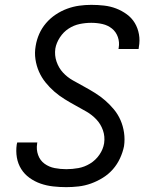

<svg xmlns="http://www.w3.org/2000/svg" viewBox="-20 -763 640 791"><path d="M253 8Q226 8 199 5Q172 2 147.5 -6.5Q123 -15 102 -30Q81 -45 67.5 -66.5Q54 -88 49.5 -114Q45 -140 49 -168Q50 -170 50 -172Q50 -174 51 -176H134Q133 -175 133 -173.5Q133 -172 133 -171Q129 -147 137 -124.5Q145 -102 163.5 -88.5Q182 -75 205.5 -70.5Q229 -66 253 -66Q278 -66 303 -70.5Q328 -75 351 -89Q374 -103 389.5 -125.5Q405 -148 409 -173Q413 -201 404 -226.5Q395 -252 377 -271Q359 -290 336.5 -303Q314 -316 291 -328.5Q268 -341 245.5 -355Q223 -369 203.5 -386Q184 -403 167.5 -423.5Q151 -444 140.5 -468Q130 -492 126 -519Q122 -546 127 -574Q131 -599 141.5 -623Q152 -647 169.5 -667.5Q187 -688 209.5 -703Q232 -718 256.5 -727Q281 -736 306 -739.5Q331 -743 356 -743Q383 -743 409 -740Q435 -737 458.5 -728Q482 -719 502.5 -704Q523 -689 535.5 -668Q548 -647 552.5 -621.5Q557 -596 552 -569Q552 -567 551.5 -565Q551 -563 551 -561H468Q468 -562 468.5 -563.5Q469 -565 469 -566Q473 -589 465.5 -610.5Q458 -632 441 -645.5Q424 -659 402 -664Q380 -669 356 -669Q332 -669 308 -664Q284 -659 262.5 -645Q241 -631 226.5 -608.5Q212 -586 208 -563Q204 -535 213 -509Q222 -483 239.5 -464Q257 -445 280 -432Q303 -419 326 -406.5Q349 -394 371.5 -380Q394 -366 413.5 -349Q433 -332 449.5 -312Q466 -292 476.5 -268Q487 -244 491 -216.5Q495 -189 491 -161Q486 -136 474.5 -111Q463 -86 445 -65.5Q427 -45 403.5 -30.5Q380 -16 355 -7Q330 2 304 5Q278 8 253 8Z"/></svg>

Font: Iosevka SS04 Extended
Style: Italic
Weight: 400
Width: 7
Italic angle: -9°
Monospace: yes
Designer: Belleve Invis
Foundry: Belleve Invis
Version: Version 19.0.0; ttfautohint (v1.8.4)